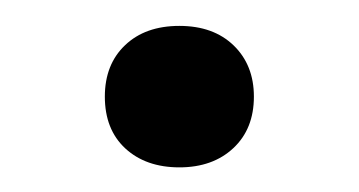

<svg xmlns="http://www.w3.org/2000/svg" viewBox="-20 -356 284 152"><path d="M122 -223.5Q95.5 -223.5 79.2 -238.5Q63 -253.5 63 -279.5Q63 -305 79 -320.2Q95 -335.5 122 -335.5Q149 -335.5 165 -320Q181 -304.5 181 -279.5Q181 -254 164.8 -238.8Q148.5 -223.5 122 -223.5Z"/></svg>

Font: Encode Sans SmExp
Style: Regular
Weight: 400
Width: 6
Designer: Multiple Designers
Foundry: Impallari Type
Version: Version 3.002; ttfautohint (v1.8.3) -l 8 -r 50 -G 200 -x 14 